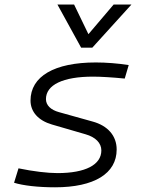

<svg xmlns="http://www.w3.org/2000/svg" viewBox="-20 -796 626 826"><path d="M216.8 9.8C385.3 9.8 481.9 -49.3 481.9 -152.8C481.9 -211.4 444.3 -255.4 377.4 -273.4L233.9 -313.5C198.2 -323.2 177.7 -343.3 177.7 -369.6C177.7 -431.2 251.5 -466.3 379.9 -466.3C412.6 -466.3 462.4 -463.4 516.6 -458L533.7 -516.1C487.3 -523.4 436 -527.3 392.1 -527.3C213.4 -527.3 111.3 -467.3 111.3 -363.3C111.3 -314.9 145 -277.3 203.6 -260.3L348.1 -218.3C391.1 -206.1 416 -180.7 416 -148.9C416 -86.9 347.2 -51.3 227.5 -51.3C184.6 -51.3 123.5 -58.6 59.6 -71.8L40.5 -9.8C79.6 2.4 144 9.8 216.8 9.8ZM329.1 -590.8H377L545.4 -776.4H468.8L360.4 -648.9L298.8 -776.4H227.1Z"/></svg>

Font: Cascadia Code NF Light
Style: Italic
Weight: 300
Italic angle: -10°
Monospace: yes
Designer: Aaron Bell
Foundry: Saja Typeworks
Version: Version 2404.023